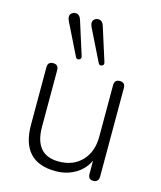

<svg xmlns="http://www.w3.org/2000/svg" viewBox="-114 -840 778 929"><g transform="rotate(15 275.0 -375.0)"><path d="M252 7Q80 7 80 -180V-467Q80 -495 107 -495Q134 -495 134 -467V-184Q134 -42 255 -42Q327 -42 370.5 -87.5Q414 -133 414 -209V-467Q414 -495 441 -495Q468 -495 468 -467V-23Q468 -10 461 -2.5Q454 5 441 5Q415 5 415 -23V-108L426 -117Q407 -56 360 -24.5Q313 7 252 7ZM319 -553 241 -711Q230 -734 240.5 -746.5Q251 -759 268 -756.5Q285 -754 292 -730L345 -563Q349 -550 337 -545Q325 -540 319 -553ZM205 -553 127 -711Q116 -734 126.5 -746.5Q137 -759 154 -756.5Q171 -754 178 -730L231 -563Q235 -550 223 -545Q211 -540 205 -553Z"/></g></svg>

Font: Nunito VF Beta Light
Style: Regular
Weight: 300
Designer: Vernon Adams
Foundry: newtypography
Version: Version 3.001